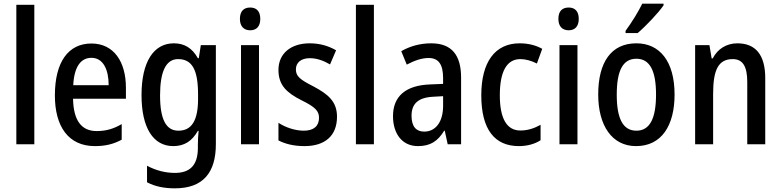

<svg xmlns="http://www.w3.org/2000/svg" viewBox="-20 -786 4255 1046"><path d="M167 0V-760H69V0Z M478 -549C352 -549 279 -448 279 -266C279 -99 351 10 497 10C554 10 599 -1 643 -25V-110C597 -83 556 -72 506 -72C423 -72 380 -131 378 -248H666V-308C666 -450 600 -549 478 -549ZM478 -471C542 -471 572 -407 572 -322H379C384 -422 420 -471 478 -471Z M927 -550C817 -550 751 -449 751 -268C751 -89 815 10 924 10C984 10 1026 -17 1058 -73H1062C1059 -48 1058 -16 1058 4V20C1058 115 1014 156 933 156C881 156 830 143 781 117V207C825 230 873 240 933 240C1087 240 1156 154 1156 -1V-540H1074L1063 -469H1058C1026 -526 983 -550 927 -550ZM950 -464C1026 -464 1059 -407 1059 -271V-247C1059 -129 1024 -74 952 -74C885 -74 852 -135 852 -266C852 -396 884 -464 950 -464Z M1343 -745C1308 -745 1287 -725 1287 -683C1287 -642 1309 -621 1343 -621C1377 -621 1398 -642 1398 -683C1398 -724 1378 -745 1343 -745ZM1391 -540H1293V0H1391Z M1816 -150C1816 -234 1766 -273 1690 -314C1615 -352 1592 -370 1592 -408C1592 -445 1620 -469 1668 -469C1707 -469 1744 -455 1778 -435L1811 -512C1767 -537 1721 -550 1667 -550C1565 -550 1497 -495 1497 -405C1497 -320 1544 -280 1622 -240C1698 -203 1718 -181 1718 -144C1718 -100 1690 -74 1635 -74C1586 -74 1533 -93 1497 -117V-21C1534 -2 1580 10 1639 10C1750 10 1816 -46 1816 -150Z M2017 0V-760H1919V0Z M2329 -550C2268 -550 2212 -534 2166 -507L2196 -434C2238 -456 2277 -470 2315 -470C2368 -470 2394 -437 2394 -360V-329L2322 -326C2191 -321 2121 -262 2121 -153C2121 -60 2169 10 2257 10C2325 10 2365 -17 2400 -74H2403L2419 0H2492V-363C2492 -486 2441 -550 2329 -550ZM2341 -259 2394 -262V-210C2394 -120 2352 -69 2291 -69C2248 -69 2222 -96 2222 -155C2222 -220 2257 -255 2341 -259Z M2807 10C2851 10 2893 -1 2925 -22V-106C2891 -87 2855 -75 2815 -75C2741 -75 2703 -140 2703 -267C2703 -397 2741 -464 2815 -464C2844 -464 2875 -455 2905 -440L2934 -520C2902 -538 2861 -550 2811 -550C2676 -550 2602 -447 2602 -267C2602 -80 2675 10 2807 10Z M3078 -745C3043 -745 3022 -725 3022 -683C3022 -642 3044 -621 3078 -621C3112 -621 3133 -642 3133 -683C3133 -724 3113 -745 3078 -745ZM3126 -540H3028V0H3126Z M3595 -757V-766H3479C3457 -721 3423 -666 3388 -618V-606H3454C3498 -643 3568 -717 3595 -757ZM3655 -271C3655 -452 3574 -550 3447 -550C3309 -550 3239 -446 3239 -271C3239 -102 3314 10 3445 10C3585 10 3655 -103 3655 -271ZM3340 -270C3340 -399 3372 -466 3447 -466C3521 -466 3554 -399 3554 -271C3554 -142 3521 -74 3447 -74C3372 -74 3340 -143 3340 -270Z M3997 -550C3940 -550 3890 -521 3863 -468H3857L3845 -540H3767V0H3865V-274C3865 -405 3893 -464 3972 -464C4028 -464 4051 -422 4051 -339V0H4149V-360C4149 -489 4095 -550 3997 -550Z"/></svg>

Font: Noto Sans Armenian Condensed Medium
Style: Regular
Weight: 500
Width: 3
Designer: Monotype Design Team
Foundry: Monotype Imaging Inc.
Version: Version 2.008